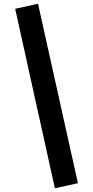

<svg xmlns="http://www.w3.org/2000/svg" viewBox="-20 -888 497 1025"><path d="M183 -868 61 -841 273 117 396 90Z"/></svg>

Font: Glow Sans TC Compressed
Style: Bold
Weight: 700
Width: 2
Designer: Ryoko NISHIZUKA (kana, bopomofo & ideographs); Paul D. Hunt (Latin, Greek & Cyrillic); Sandoll Communications, Soo-young
Version: Version 0.93